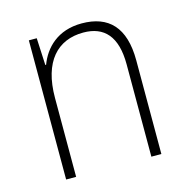

<svg xmlns="http://www.w3.org/2000/svg" viewBox="-85 -622 693 705"><g transform="rotate(-15 261.0 -269.5)"><path d="M285 -539C193 -539 142 -485 120 -426H117L112 -529H82V0H120V-300C120 -438 184 -505 282 -505C361 -505 406 -458 406 -351V0H444V-356C444 -482 387 -539 285 -539Z"/></g></svg>

Font: Noto Sans Lao SemiCondensed ExtraLight
Style: Regular
Weight: 200
Width: 4
Designer: Monotype Design Team
Foundry: Monotype Imaging Inc.
Version: Version 2.003